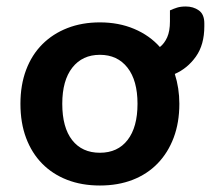

<svg xmlns="http://www.w3.org/2000/svg" viewBox="-20 -557 658 592"><path d="M533 -237Q533 -179 515.5 -132.5Q498 -86 466 -53Q434 -20 389 -2.5Q344 15 288 15Q232 15 187 -2.5Q142 -20 110 -52.5Q78 -85 60.5 -131.5Q43 -178 43 -237Q43 -295 60.5 -341.5Q78 -388 110.5 -420.5Q143 -453 188 -470.5Q233 -488 288 -488Q346 -488 393.5 -468Q441 -448 473 -412Q487 -423 495.5 -442Q504 -461 504 -491V-525Q515 -530 526 -533.5Q537 -537 553 -537Q576 -537 593 -525Q610 -513 610 -485V-476Q610 -419 584 -382.5Q558 -346 519 -329Q533 -285 533 -237ZM288 -388Q234 -388 203 -348.5Q172 -309 172 -237Q172 -164 202.5 -125Q233 -86 288 -86Q343 -86 373.5 -125.5Q404 -165 404 -237Q404 -309 373 -348.5Q342 -388 288 -388Z"/></svg>

Font: Baloo Thambi 2 SemiBold
Style: Regular
Weight: 600
Designer: Aadarsh Rajan and Ek Type
Foundry: Ek Type
Version: Version 1.640;hotconv 1.0.111;makeotfexe 2.5.65597; ttfautoh